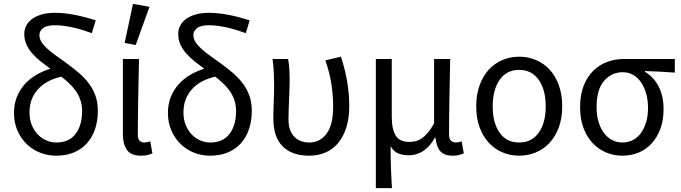

<svg xmlns="http://www.w3.org/2000/svg" viewBox="-20 -790 3508 989"><path d="M269 12Q227 12 188 -3Q149 -18 119 -46.5Q89 -75 70.5 -116Q52 -157 52 -209Q52 -253 66.5 -289.5Q81 -326 106 -354.5Q131 -383 165.5 -403.5Q200 -424 239 -436Q213 -455 188.5 -474.5Q164 -494 145.5 -515.5Q127 -537 116 -561.5Q105 -586 105 -615Q105 -637 114.5 -656.5Q124 -676 143.5 -691Q163 -706 193 -715Q223 -724 264 -724Q353 -724 473 -685L453 -619Q390 -642 344 -651Q298 -660 263 -660Q221 -660 202 -645Q183 -630 183 -610Q183 -590 194.5 -572.5Q206 -555 226 -537Q246 -519 272.5 -500.5Q299 -482 329 -460Q360 -437 388 -413Q416 -389 437.5 -360.5Q459 -332 471.5 -297.5Q484 -263 484 -219Q484 -167 469.5 -124.5Q455 -82 427.5 -51.5Q400 -21 360 -4.5Q320 12 269 12ZM270 -56Q336 -56 369.5 -100.5Q403 -145 403 -218Q403 -248 394.5 -273.5Q386 -299 371.5 -320Q357 -341 337.5 -359.5Q318 -378 296 -395Q219 -378 175.5 -330Q132 -282 132 -211Q132 -175 143.5 -146.5Q155 -118 174 -98Q193 -78 218 -67Q243 -56 270 -56Z M706 12Q655 12 634 -17.5Q613 -47 613 -101V-486H696Q694 -387 692 -285Q690 -183 690 -95Q690 -56 724 -56Q736 -56 754 -62L765 0Q754 5 740 8.5Q726 12 706 12ZM622 -569 665 -770 750 -755 679 -558Z M1062 12Q1020 12 981 -3Q942 -18 912 -46.5Q882 -75 863.5 -116Q845 -157 845 -209Q845 -253 859.5 -289.5Q874 -326 899 -354.5Q924 -383 958.5 -403.5Q993 -424 1032 -436Q1006 -455 981.5 -474.5Q957 -494 938.5 -515.5Q920 -537 909 -561.5Q898 -586 898 -615Q898 -637 907.5 -656.5Q917 -676 936.5 -691Q956 -706 986 -715Q1016 -724 1057 -724Q1146 -724 1266 -685L1246 -619Q1183 -642 1137 -651Q1091 -660 1056 -660Q1014 -660 995 -645Q976 -630 976 -610Q976 -590 987.5 -572.5Q999 -555 1019 -537Q1039 -519 1065.5 -500.5Q1092 -482 1122 -460Q1153 -437 1181 -413Q1209 -389 1230.5 -360.5Q1252 -332 1264.5 -297.5Q1277 -263 1277 -219Q1277 -167 1262.5 -124.5Q1248 -82 1220.5 -51.5Q1193 -21 1153 -4.5Q1113 12 1062 12ZM1063 -56Q1129 -56 1162.5 -100.5Q1196 -145 1196 -218Q1196 -248 1187.5 -273.5Q1179 -299 1164.5 -320Q1150 -341 1130.5 -359.5Q1111 -378 1089 -395Q1012 -378 968.5 -330Q925 -282 925 -211Q925 -175 936.5 -146.5Q948 -118 967 -98Q986 -78 1011 -67Q1036 -56 1063 -56Z M1573 12Q1485 12 1436.5 -35.5Q1388 -83 1388 -180Q1388 -224 1390 -266.5Q1392 -309 1392 -353Q1392 -382 1390.5 -415Q1389 -448 1384 -486H1464Q1469 -460 1470.5 -432.5Q1472 -405 1472 -373Q1472 -352 1471 -327.5Q1470 -303 1469 -276.5Q1468 -250 1467 -224Q1466 -198 1466 -176Q1466 -143 1474.5 -120.5Q1483 -98 1498 -83.5Q1513 -69 1532.5 -62.5Q1552 -56 1574 -56Q1627 -56 1661.5 -100.5Q1696 -145 1696 -240Q1696 -296 1687.5 -354Q1679 -412 1656 -479L1736 -498Q1757 -435 1768 -371.5Q1779 -308 1779 -243Q1779 -181 1764 -133.5Q1749 -86 1722 -53.5Q1695 -21 1657 -4.5Q1619 12 1573 12Z M1916 179V-486H1998V-189Q1998 -124 2018.5 -91.5Q2039 -59 2087 -59Q2103 -59 2119 -62.5Q2135 -66 2151 -76.5Q2167 -87 2183 -105.5Q2199 -124 2216 -154V-486H2299Q2297 -387 2295 -285Q2293 -183 2293 -95Q2293 -75 2303 -65.5Q2313 -56 2329 -56Q2341 -56 2358 -62L2369 0Q2358 5 2344.5 8.5Q2331 12 2311 12Q2269 12 2248.5 -10.5Q2228 -33 2223 -82H2221Q2195 -35 2160.5 -12.5Q2126 10 2086 10Q2057 10 2033 1Q2009 -8 1992 -37Q1992 -1 1992.5 26.5Q1993 54 1994 78Q1995 102 1996 126Q1997 150 1999 179Z M2654 12Q2609 12 2568.5 -5Q2528 -22 2498 -54.5Q2468 -87 2450.5 -134Q2433 -181 2433 -242Q2433 -303 2450.5 -351Q2468 -399 2498 -431.5Q2528 -464 2568.5 -481Q2609 -498 2654 -498Q2700 -498 2740.5 -481Q2781 -464 2811 -431.5Q2841 -399 2858.5 -351Q2876 -303 2876 -242Q2876 -181 2858.5 -134Q2841 -87 2811 -54.5Q2781 -22 2740.5 -5Q2700 12 2654 12ZM2654 -56Q2719 -56 2755 -106.5Q2791 -157 2791 -242Q2791 -327 2755 -378.5Q2719 -430 2654 -430Q2589 -430 2553.5 -378.5Q2518 -327 2518 -242Q2518 -157 2553.5 -106.5Q2589 -56 2654 -56Z M3186 12Q3142 12 3102.5 -4.5Q3063 -21 3033 -52.5Q3003 -84 2985.5 -131Q2968 -178 2968 -238Q2968 -302 2986.5 -348.5Q3005 -395 3036 -425.5Q3067 -456 3107 -471Q3147 -486 3190 -486H3456V-416Q3414 -419 3379 -421Q3344 -423 3302 -424V-420Q3347 -394 3372.5 -345Q3398 -296 3398 -227Q3398 -170 3381.5 -126Q3365 -82 3336.5 -51Q3308 -20 3269.5 -4Q3231 12 3186 12ZM3187 -56Q3215 -56 3239.5 -68.5Q3264 -81 3281 -104Q3298 -127 3308 -160Q3318 -193 3318 -234Q3318 -270 3309.5 -303.5Q3301 -337 3284.5 -362.5Q3268 -388 3243.5 -403Q3219 -418 3188 -418Q3130 -418 3091.5 -373.5Q3053 -329 3053 -238Q3053 -196 3063 -162.5Q3073 -129 3091 -105Q3109 -81 3133.5 -68.5Q3158 -56 3187 -56Z"/></svg>

Font: Source Sans Pro
Style: Regular
Weight: 400
Designer: Paul D. Hunt
Foundry: Adobe Systems Incorporated
Version: Version 2.021;PS 2.000;hotconv 1.0.86;makeotf.lib2.5.63406